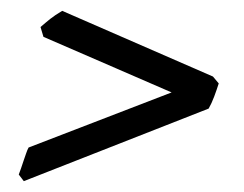

<svg xmlns="http://www.w3.org/2000/svg" viewBox="-20 -459 450 354"><path d="M383.3 -305.2Q379.9 -294.4 375 -281.2Q370.1 -268.1 364.7 -258.8L23.9 -125L14.6 -137.2Q16.6 -142.1 18.8 -148.7Q21 -155.3 23.4 -162.4Q25.9 -169.4 28.1 -176Q30.3 -182.6 32.7 -187L296.4 -288.6L60.1 -391.1L54.7 -409.2Q60.5 -414.1 64.5 -417.5L72.8 -424.3Q77.1 -427.7 82.3 -431.2Q87.4 -434.6 94.7 -439L372.6 -317.9Z"/></svg>

Font: Gentium Plus
Style: Italic
Weight: 400
Italic angle: -8°
Designer: J. Victor Gaultney, Annie Olsen, Iska Routamaa
Foundry: SIL International
Version: Version 1.510